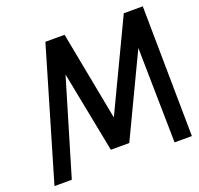

<svg xmlns="http://www.w3.org/2000/svg" viewBox="-122 -834 1005 969"><g transform="rotate(-20 380.0 -350.0)"><path d="M217 -700 11 0H104L256 -510L341 -75H440L647 -510L656 0H749L740 -700H638L411 -223L320 -700Z"/></g></svg>

Font: Unageo
Style: Medium-Italic
Weight: 500
Designer: Richard Sepsi
Foundry: Richard Sepsi
Version: Version 2.000